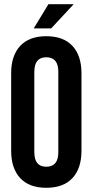

<svg xmlns="http://www.w3.org/2000/svg" viewBox="-20 -882 440 912"><path d="M33 -166V-534Q33 -618 76 -664Q119 -710 200 -710Q281 -710 324 -664Q367 -618 367 -534V-166Q367 -82 324 -36Q281 10 200 10Q119 10 76 -36Q33 -82 33 -166ZM257 -159V-541Q257 -610 200 -610Q143 -610 143 -541V-159Q143 -90 200 -90Q257 -90 257 -159ZM210 -862H330L223 -747H140Z"/></svg>

Font: kids-team
Style: team
Weight: 400
Designer: Ryoichi Tsunekawa, Thomas Gollenia, Laura Emeder
Foundry: Ryoichi Tsunekawa, Thomas Gollenia, Laura Emeder
Version: Version 2.000